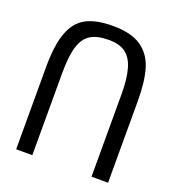

<svg xmlns="http://www.w3.org/2000/svg" viewBox="-133 -840 867 948"><g transform="rotate(20 300.0 -366.0)"><path d="M300 -734Q395.5 -734 448 -698.2Q500.5 -662.5 520.8 -596.8Q541 -531 541 -429V2H454V-429Q454 -513.5 439.2 -564.2Q424.5 -615 392.2 -638.5Q360 -662 305 -662Q244 -662 209.2 -641Q174.5 -620 158.8 -569.8Q143 -519.5 143 -429V2H58V-429Q58 -546 82.8 -612.2Q107.5 -678.5 159.5 -706.2Q211.5 -734 300 -734Z"/></g></svg>

Font: JuliaMono
Style: Regular
Weight: 400
Monospace: yes
Designer: cormullion
Foundry: corm
Version: Version 0.055; ttfautohint (v1.8.4)